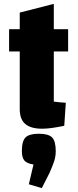

<svg xmlns="http://www.w3.org/2000/svg" viewBox="-20 -651 402 992"><path d="M198 14Q139 14 110.5 -10.5Q82 -35 82 -87V-586L258 -631V-126Q274 -124 289 -122.5Q304 -121 320 -120L312 -1Q278 6 249.5 10Q221 14 198 14ZM27 -385V-500H332V-385ZM196 321 129 301 153 199Q120 194 106.5 179Q93 164 93 130Q93 78 112 59Q131 40 181 40Q230 40 249 59Q268 78 268 130Q268 157 260 181.5Q252 206 236 242Z"/></svg>

Font: Changa
Style: Bold
Weight: 700
Designer: Eduardo Rodriguez Tunni
Foundry: Eduardo Rodriguez Tunni
Version: Version 3.002; ttfautohint (v1.8.2)